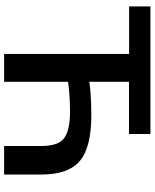

<svg xmlns="http://www.w3.org/2000/svg" viewBox="71 -822 751 933"><g transform="rotate(90 446.5 -355.5)"><path d="M689.5 0H828.1V-181.2Q828.1 -312 762.2 -367.9Q696.3 -423.8 539.1 -423.8Q474.6 -423.8 423.6 -419.4Q372.6 -415 310.5 -402.3V-299.3Q375.5 -312 425.3 -316.2Q475.1 -320.3 522.5 -320.3Q611.8 -320.3 650.6 -292.2Q689.5 -264.2 689.5 -180.7ZM11.2 -607.4H242.2V0H377.4V-606.9H631.3V-710.9H11.2Z"/></g></svg>

Font: Roboto Flex
Style: wght 600 wdth 140 opsz 13.0 GRAD 0.00 slnt 0.00 XTRA 468 XOPQ 96 YOPQ 79 YTLC 514 YTUC 712 YTAS 750 YTDE -203.00 YTFI 738
Weight: 600
Width: 8
Designer: Berlow after Robertson
Foundry: Google
Version: Version 3.100